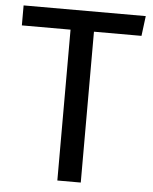

<svg xmlns="http://www.w3.org/2000/svg" viewBox="-53 -789 664 833"><g transform="rotate(5 279.0 -372.0)"><path d="M548 -744H16V-657H228V0H330V-657H537Z"/></g></svg>

Font: Glow Sans SC Normal Medium
Style: Regular
Weight: 600
Designer: Ryoko NISHIZUKA (kana, bopomofo & ideographs); Paul D. Hunt (Latin, Greek & Cyrillic); Sandoll Communications, Soo-young
Version: Version 0.93